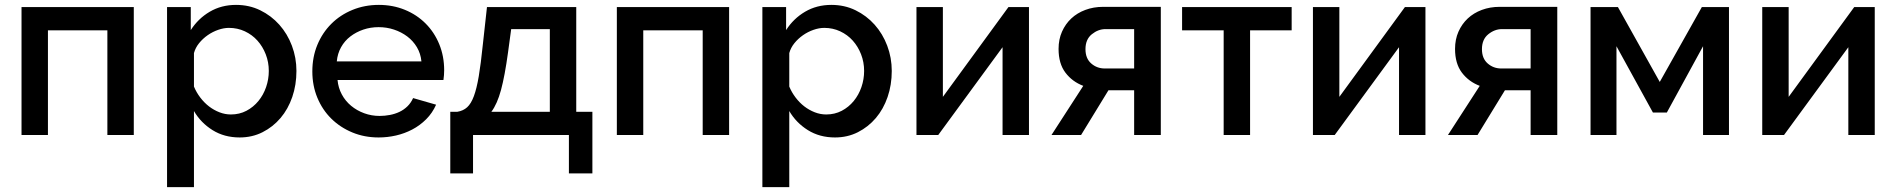

<svg xmlns="http://www.w3.org/2000/svg" viewBox="-20 -552 7754 785"><path d="M527 0H419V-428H176V0H68V-523H527Z M960 10Q897 10 849 -20Q801 -50 773 -98V213H663V-523H760V-429Q790 -476 837.5 -504Q885 -532 945 -532Q999 -532 1044 -510Q1089 -488 1122 -451Q1155 -414 1173.5 -365Q1192 -316 1192 -262Q1192 -205 1175 -155.5Q1158 -106 1127 -69.5Q1096 -33 1053.5 -11.5Q1011 10 960 10ZM924 -84Q959 -84 987.5 -99Q1016 -114 1036.5 -139Q1057 -164 1068 -196Q1079 -228 1079 -262Q1079 -298 1066.5 -330Q1054 -362 1032.5 -386Q1011 -410 981 -424Q951 -438 916 -438Q895 -438 872 -430Q849 -422 829 -408Q809 -394 794 -375.5Q779 -357 773 -335V-198Q783 -174 799 -153Q815 -132 834.5 -117Q854 -102 877 -93Q900 -84 924 -84Z M1528 10Q1470 10 1420.5 -10.5Q1371 -31 1334.5 -67Q1298 -103 1277.5 -152.5Q1257 -202 1257 -260Q1257 -319 1277.5 -368.5Q1298 -418 1334.5 -454.5Q1371 -491 1421 -511.5Q1471 -532 1529 -532Q1586 -532 1635 -512Q1684 -492 1720 -456Q1756 -420 1776 -371Q1796 -322 1796 -265Q1796 -245 1793 -225H1360Q1363 -193 1377.5 -166Q1392 -139 1415.5 -119.5Q1439 -100 1469 -89Q1499 -78 1532 -78Q1553 -78 1574 -82Q1595 -86 1613 -94.5Q1631 -103 1645.5 -117Q1660 -131 1669 -151L1763 -124Q1748 -90 1722.5 -64.5Q1697 -39 1665.5 -22.5Q1634 -6 1599 2Q1564 10 1528 10ZM1703 -301Q1700 -333 1684.5 -359Q1669 -385 1645 -403Q1621 -421 1591 -431Q1561 -441 1528 -441Q1495 -441 1465.5 -431Q1436 -421 1412.5 -403Q1389 -385 1374.5 -359Q1360 -333 1357 -301Z M1821 -95H1850Q1874 -99 1890 -113.5Q1906 -128 1917.5 -159Q1929 -190 1937.5 -240.5Q1946 -291 1954 -369L1971 -523H2336V-95H2402V157H2306V0H1914V157H1821ZM2228 -95V-433H2070L2057 -337Q2044 -242 2028.5 -184.5Q2013 -127 1989 -95Z M2961 0H2853V-428H2610V0H2502V-523H2961Z M3394 10Q3331 10 3283 -20Q3235 -50 3207 -98V213H3097V-523H3194V-429Q3224 -476 3271.5 -504Q3319 -532 3379 -532Q3433 -532 3478 -510Q3523 -488 3556 -451Q3589 -414 3607.5 -365Q3626 -316 3626 -262Q3626 -205 3609 -155.5Q3592 -106 3561 -69.5Q3530 -33 3487.5 -11.5Q3445 10 3394 10ZM3358 -84Q3393 -84 3421.5 -99Q3450 -114 3470.5 -139Q3491 -164 3502 -196Q3513 -228 3513 -262Q3513 -298 3500.5 -330Q3488 -362 3466.5 -386Q3445 -410 3415 -424Q3385 -438 3350 -438Q3329 -438 3306 -430Q3283 -422 3263 -408Q3243 -394 3228 -375.5Q3213 -357 3207 -335V-198Q3217 -174 3233 -153Q3249 -132 3268.5 -117Q3288 -102 3311 -93Q3334 -84 3358 -84Z M3835 -156 4103 -523H4187V0H4079V-359L3816 0H3727V-523H3835Z M4409 -201Q4364 -218 4336 -255Q4308 -292 4308 -352Q4308 -391 4322 -422.5Q4336 -454 4360 -476.5Q4384 -499 4417.5 -511.5Q4451 -524 4490 -524H4726V0H4617V-183H4512L4400 0H4279ZM4617 -272V-433H4500Q4470 -433 4444 -412Q4418 -391 4418 -351Q4418 -313 4441.5 -292.5Q4465 -272 4497 -272Z M5091 0H4983V-428H4813V-523H5261V-428H5091Z M5456 -156 5724 -523H5808V0H5700V-359L5437 0H5348V-523H5456Z M6030 -201Q5985 -218 5957 -255Q5929 -292 5929 -352Q5929 -391 5943 -422.5Q5957 -454 5981 -476.5Q6005 -499 6038.5 -511.5Q6072 -524 6111 -524H6347V0H6238V-183H6133L6021 0H5900ZM6238 -272V-433H6121Q6091 -433 6065 -412Q6039 -391 6039 -351Q6039 -313 6062.5 -292.5Q6086 -272 6118 -272Z M6766 -217 6938 -523H7049V0H6943V-363L6795 -92H6738L6589 -363V0H6483V-523H6595Z M7293 -156 7561 -523H7645V0H7537V-359L7274 0H7185V-523H7293Z"/></svg>

Font: IngvarSans
Style: Regular
Weight: 600
Version: Version 3.000